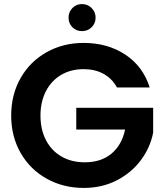

<svg xmlns="http://www.w3.org/2000/svg" viewBox="-20 -918 808 944"><path d="M555 -488Q531 -532 489 -555Q447 -578 391 -578Q329 -578 281 -550Q233 -522 206 -470Q179 -418 179 -350Q179 -280 206.5 -228Q234 -176 283 -148Q332 -120 397 -120Q477 -120 528 -162.5Q579 -205 595 -281H355V-388H733V-266Q719 -193 673 -131Q627 -69 554.5 -31.5Q482 6 392 6Q291 6 209.5 -39.5Q128 -85 81.5 -166Q35 -247 35 -350Q35 -453 81.5 -534.5Q128 -616 209.5 -661.5Q291 -707 391 -707Q509 -707 596 -649.5Q683 -592 716 -488ZM383 -765Q355 -765 336 -784Q317 -803 317 -831Q317 -859 336 -878.5Q355 -898 383 -898Q411 -898 430.5 -878.5Q450 -859 450 -831Q450 -803 430.5 -784Q411 -765 383 -765Z"/></svg>

Font: MSTAGE SemiBold
Style: Regular
Weight: 600
Designer: Ninad Kale (Devanagari), Jonny Pinhorn (Latin)
Foundry: Indian Type Foundry
Version: 4.004